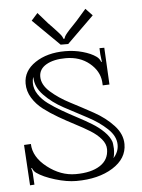

<svg xmlns="http://www.w3.org/2000/svg" viewBox="-49 -663 535 721"><g transform="rotate(-5 218.5 -303.0)"><path d="M401.9 -105Q401.9 -50.8 347.7 -16.8Q293.5 17.1 210 17.1Q174.3 17.1 130.1 3.7Q85.9 -9.8 62 -26.9Q52.2 -33.7 47.9 -45.9L44.9 -44.9Q49.8 -33.7 49.8 -17.1L51.8 17.1L35.2 18.1L25.9 -134.8L51.8 -136.2Q53.2 -86.9 103.3 -47.9Q153.3 -8.8 210 -8.8Q268.1 -8.8 301.5 -30.3Q335 -51.8 335 -91.8Q335 -111.8 319.3 -130.4Q303.7 -148.9 278.8 -164.3Q253.9 -179.7 223.6 -195.3Q193.4 -210.9 163.1 -228.5Q132.8 -246.1 107.9 -265.1Q83 -284.2 67.4 -309.6Q51.8 -335 51.8 -363.8Q51.8 -411.6 96.9 -441.9Q142.1 -472.2 210 -472.2Q244.1 -472.2 275.6 -463.4Q307.1 -454.6 326.2 -440.9Q337.4 -433.1 341.8 -419.9L344.2 -420.9Q340.8 -444.8 340.8 -449.2L339.8 -472.2H357.9L365.2 -333L339.8 -332L338.9 -346.2Q335 -386.7 299.1 -416.3Q263.2 -445.8 210 -445.8Q164.6 -445.8 136.7 -429.7Q108.9 -413.6 108.9 -384.8Q108.9 -354.5 139.2 -327.4Q169.4 -300.3 212.4 -278.1Q255.4 -255.9 298.3 -232.2Q341.3 -208.5 371.6 -175.8Q401.9 -143.1 401.9 -105ZM376 -105Q376 -137.2 345.7 -165.8Q315.4 -194.3 272.5 -216.8Q229.5 -239.3 186.5 -262.5Q143.6 -285.6 113.3 -317.1Q83 -348.6 83 -384.8V-386.2Q79.1 -377 79.1 -363.8Q79.1 -340.8 92.8 -320.3Q106.4 -299.8 128.7 -283.4Q150.9 -267.1 178 -251.5Q205.1 -235.8 233.9 -220.7Q262.7 -205.6 287.6 -190.4Q312.5 -175.3 331.8 -156.2Q351.1 -137.2 357.9 -117.2Q359.4 -112.8 360.8 -91.8Q360.8 -68.4 356 -56.2Q376 -77.6 376 -105ZM224.1 -498H195.8L95.2 -597.2L119.1 -624L155.8 -582Q162.1 -575.7 171.4 -565.9Q180.7 -556.2 185.5 -550.8Q190.4 -545.4 196 -539.1Q201.7 -532.7 204.3 -527.8Q207 -522.9 208 -519H211.9Q212.9 -522.9 215.3 -527.6Q217.8 -532.2 223.6 -539.3Q229.5 -546.4 233.6 -550.8Q237.8 -555.2 248 -565.9Q258.3 -576.7 263.2 -582L299.8 -624L325.2 -597.2Z"/></g></svg>

Font: FoglihtenNo01
Style: Regular
Weight: 500
Version: Version 0.61